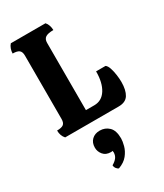

<svg xmlns="http://www.w3.org/2000/svg" viewBox="-251 -793 1052 1233"><g transform="rotate(-30 275.0 -176.5)"><path d="M49 0Q26 -25 26 -64Q60 -64 74 -75Q88 -86 88 -114V-584Q88 -612 74 -623.5Q60 -635 26 -635Q26 -652 32 -669Q38 -686 49 -698H306Q317 -686 322.5 -669Q328 -652 328 -635Q288 -635 270 -623.5Q252 -612 252 -584V-85H314Q370 -85 401.5 -134.5Q433 -184 433 -268H503Q516 -259 524 -234.5Q532 -210 536 -181Q540 -152 540 -128Q540 -68 519 -34Q498 0 446 0ZM249 345Q239 342 231 331Q223 320 223 307Q245 295 258 278.5Q271 262 271 238Q271 235 269 227Q266 228 263 228.5Q260 229 257 229Q220 229 200.5 205.5Q181 182 181 153Q181 116 203.5 94.5Q226 73 262 73Q302 73 329.5 99.5Q357 126 357 185Q357 206 348.5 238Q340 270 316.5 299.5Q293 329 249 345Z"/></g></svg>

Font: Calistoga
Style: Regular
Weight: 400
Designer: Yvonne Schuttler, Eben Sorkin
Foundry: www.sorkintype.com
Version: Version 1.010; ttfautohint (v1.8.4.7-5d5b)